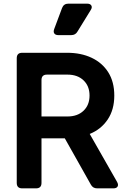

<svg xmlns="http://www.w3.org/2000/svg" viewBox="-20 -1035 701 1055"><path d="M102 0Q72 0 72 -30V-715Q72 -745 102 -745H349Q425 -745 483.5 -717.5Q542 -690 575 -637.5Q608 -585 608 -510Q608 -432 571.5 -378Q535 -324 473 -299L623 -36Q632 -20 626 -10Q620 0 603 0H514Q490 0 479 -21L336 -275H208V-30Q208 0 178 0ZM208 -395H351Q406 -395 439 -426.5Q472 -458 472 -510Q472 -562 439 -593.5Q406 -625 351 -625H238Q208 -625 208 -595ZM301 -842Q285 -842 278.5 -851Q272 -860 278 -876L321 -991Q330 -1015 356 -1015H458Q476 -1015 482 -1004.5Q488 -994 478 -979L406 -862Q395 -842 371 -842Z"/></svg>

Font: Pitagon Sans Text
Style: Bold
Weight: 700
Designer: Travis Tran
Foundry: Pitagon
Version: Version 1.001; ttfautohint (v1.8.4.7-5d5b);gftools[0.9.26]